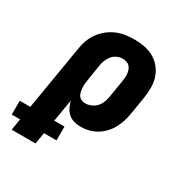

<svg xmlns="http://www.w3.org/2000/svg" viewBox="-217 -677 986 1022"><g transform="rotate(30 276.5 -166.5)"><path d="M-7 205 4 135H-47V50H18L84 -345Q88 -372 97.5 -398.5Q107 -425 123.5 -448Q140 -471 163 -489.5Q186 -508 212 -519Q238 -530 265.5 -534Q293 -538 320 -538Q352 -538 383 -532Q414 -526 440 -511Q466 -496 485 -472.5Q504 -449 513.5 -420Q523 -391 523 -359Q523 -327 518 -295L500 -185Q496 -161 488.5 -137Q481 -113 468.5 -90.5Q456 -68 438 -49Q420 -30 398 -17Q376 -4 351.5 2Q327 8 303 8Q281 8 261 2.5Q241 -3 226 -16.5Q211 -30 202 -48Q193 -66 188 -86L165 50H228V135H151L139 205ZM261 -112Q278 -112 295.5 -119Q313 -126 326 -139.5Q339 -153 346 -170Q353 -187 356 -204L374 -314Q376 -326 377 -338Q378 -350 376.5 -361.5Q375 -373 371 -384Q367 -395 359 -403Q351 -411 340 -414.5Q329 -418 317 -418Q300 -418 283.5 -411Q267 -404 255 -390Q243 -376 236.5 -359.5Q230 -343 227 -326L212 -232Q210 -219 208.5 -206Q207 -193 207.5 -180.5Q208 -168 210.5 -155.5Q213 -143 219 -133Q225 -123 236.5 -117.5Q248 -112 261 -112Z"/></g></svg>

Font: Iosevka Curly Slab HvExObl
Style: Regular
Weight: 900
Width: 7
Italic angle: -9°
Monospace: yes
Designer: Belleve Invis
Foundry: Belleve Invis
Version: Version 11.1.0; ttfautohint (v1.8.3)